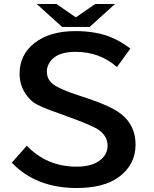

<svg xmlns="http://www.w3.org/2000/svg" viewBox="-20 -899 770 962"><path d="M291 -764.2 164.1 -878.9H263.2L359.9 -812L457 -878.9H556.2L429.2 -764.2ZM114.3 -168.9Q214.8 -64 363.8 -64Q434.1 -64 474.6 -91.3Q519 -121.6 519 -168.5Q519 -215.3 477.5 -246.1Q449.2 -267.1 345.7 -305.2L327.1 -312L293.9 -324.2Q290 -325.2 281.7 -328.6Q177.7 -364.3 147.9 -386.2Q138.2 -393.1 128.9 -403.3Q78.1 -456.5 78.1 -529.3Q78.1 -624.5 151.9 -682.6Q228.5 -743.2 357.9 -743.2Q450.7 -743.2 522.5 -717.8Q577.6 -697.8 633.3 -655.8L565.9 -563Q480 -639.2 359.4 -639.2Q280.8 -639.2 245.1 -605.5Q214.8 -576.7 214.8 -540.5Q214.8 -502.4 243.7 -479Q276.4 -452.6 377 -419.9L416 -407.2Q538.1 -366.2 586.4 -328.1Q659.2 -270.5 659.2 -174.8Q659.2 -72.8 574.2 -11.2Q500 43 363.3 43Q160.6 43 39.1 -84Z"/></svg>

Font: BIZ UDPGothic
Style: Bold
Weight: 700
Designer: TypeBank Co., Ltd.
Foundry: Morisawa Inc.
Version: Version 1.051